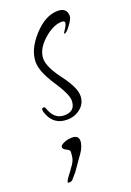

<svg xmlns="http://www.w3.org/2000/svg" viewBox="-114 -365 441 646"><g transform="rotate(-20 106.0 -42.0)"><path d="M85 35Q38 35 21 -9Q17 -18 17 -24Q17 -31 24 -31Q28 -31 30 -26Q44 18 81 18Q121 18 121 -21Q121 -43 86 -96Q51 -149 51 -183Q51 -228 93 -274Q135 -320 179 -320Q212 -320 212 -290Q212 -280 197 -260Q183 -240 175 -240Q174 -241 174 -242Q174 -243 182 -255Q190 -267 190 -274Q190 -281 180 -281Q148 -281 113 -249Q79 -218 79 -185Q79 -155 116 -106Q154 -56 154 -26Q154 1 133.5 18Q113 35 85 35ZM14 235Q14 228 25 214Q36 200 41 192Q55 174 57 161Q59 148 59 141Q59 135 53.5 132Q48 129 42 125.5Q36 122 36 115Q36 109 49.5 103Q63 97 79 97Q102 97 102 117Q102 126 97.5 137.5Q93 149 85 160Q75 173 62.5 192Q50 211 36 226Q27 239 14 235Z"/></g></svg>

Font: Shalimar
Style: Regular
Weight: 400
Designer: Robert E. Leuschke
Foundry: Robert E. Leuschke
Version: Version 1.010; ttfautohint (v1.8.3)